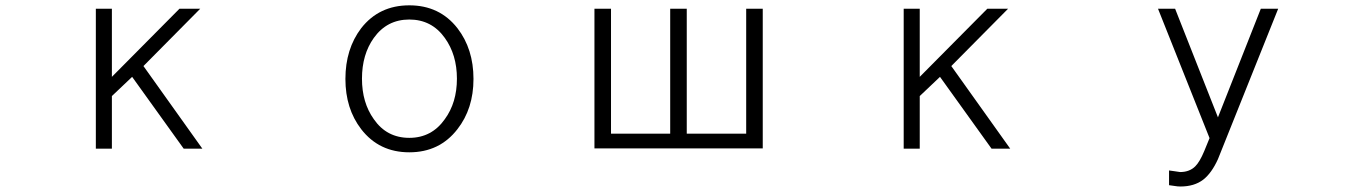

<svg xmlns="http://www.w3.org/2000/svg" viewBox="-20 -551 5040 713"><path d="M335.9 1H395.5V-194.3L470.7 -265.6L662.1 1H731.4L512.7 -305.7L723.6 -518.6H646.5L395.5 -265.6V-518.6H335.9Z M1500 -531.2Q1387.7 -531.2 1321.3 -446.3Q1262.7 -369.1 1262.7 -257.8Q1262.7 -147.5 1321.3 -71.3Q1387.7 14.6 1500 14.6Q1612.3 14.6 1678.7 -71.3Q1738.3 -147.5 1738.3 -257.8Q1738.3 -369.1 1678.7 -446.3Q1612.3 -531.2 1500 -531.2ZM1500 -478.5Q1583 -478.5 1631.8 -410.2Q1676.8 -347.7 1676.8 -258.8Q1676.8 -169.9 1631.8 -108.4Q1583 -39.1 1500 -39.1Q1416 -39.1 1368.2 -108.4Q1324.2 -169.9 1324.2 -258.8Q1324.2 -348.6 1368.2 -410.2Q1417 -478.5 1500 -478.5Z M2187.5 -518.6V0H2812.5V-518.6H2751V-54.7H2530.3V-518.6H2468.8V-54.7H2249V-518.6Z M3335.9 1H3395.5V-194.3L3470.7 -265.6L3662.1 1H3731.4L3512.7 -305.7L3723.6 -518.6H3646.5L3395.5 -265.6V-518.6H3335.9Z M4502.9 40 4726.6 -518.6H4662.1L4502.9 -115.2L4343.8 -518.6H4280.3L4471.7 -38.1L4452.1 9.8Q4435.5 49.8 4418.9 66.4Q4397.5 87.9 4362.3 87.9L4342.8 85L4321.3 82V136.7Q4333 138.7 4341.8 139.6Q4353.5 141.6 4363.3 141.6Q4415 141.6 4448.2 116.2Q4479.5 91.8 4502.9 40Z"/></svg>

Font: DotumChe
Style: Regular
Weight: 400
Monospace: yes
Version: Version 2.21